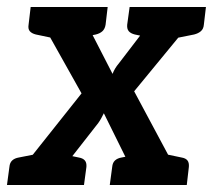

<svg xmlns="http://www.w3.org/2000/svg" viewBox="-26 -531 613 551"><path d="M-1 0 208 -263 69 -511H178Q191 -511 196.5 -507.5Q202 -504 206 -496L297 -319Q300 -327 304.5 -334.5Q309 -342 315 -349L426 -494Q432 -502 439 -506.5Q446 -511 455 -511H558L359 -269L503 0H394Q382 0 375 -6.5Q368 -13 363 -22L272 -206Q268 -198 264.5 -191.5Q261 -185 256 -178L134 -22Q128 -14 120 -7Q112 0 100 0H-1ZM151 -473 156 -511H230L225 -473ZM402 -473 407 -511H481L476 -473ZM421 -38 416 0H342L347 -38ZM159 -38 154 0H80L85 -38ZM162 -511 139 -419 77 -432Q65 -435 59.5 -441.5Q54 -448 56 -460L62 -511ZM283 -511 277 -460Q275 -448 268 -441.5Q261 -435 249 -432L184 -419L183 -511ZM446 -511 423 -419 361 -432Q349 -435 343.5 -441.5Q338 -448 339 -460L346 -511ZM565 -511 559 -460Q558 -448 550.5 -441.5Q543 -435 531 -432L466 -419L465 -511ZM409 0 433 -92 495 -79Q507 -77 512 -70.5Q517 -64 516 -52L510 0ZM115 0 138 -92 200 -79Q212 -77 217.5 -70.5Q223 -64 222 -52L215 0ZM-6 0 1 -52Q2 -64 9 -70.5Q16 -77 28 -79L94 -92L95 0ZM289 0 296 -52Q297 -64 304 -70.5Q311 -77 323 -79L389 -92L390 0Z"/></svg>

Font: Aleo SemiBold
Style: Italic
Weight: 600
Italic angle: -7°
Designer: Alessio Laiso
Foundry: Alessio Laiso
Version: Version 2.001;gftools[0.9.29]